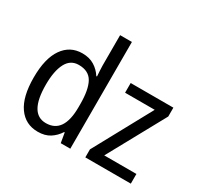

<svg xmlns="http://www.w3.org/2000/svg" viewBox="-158 -967 1241 1184"><g transform="rotate(30 462.5 -375.0)"><path d="M894 -69H665L887 -474V-537H583V-468H794L570 -57V0H894ZM135 -267Q135 -364 163.5 -419Q192 -474 251 -474Q322 -474 350.5 -423Q379 -372 379 -270V-247Q379 -61 253 -61Q135 -61 135 -267ZM379 -70H383L395 0H463V-760H379V-544Q379 -529 380.5 -507Q382 -485 383 -468H378Q356 -503 320.5 -525Q285 -547 235 -547Q148 -547 98 -475.5Q48 -404 48 -268Q48 -131 98 -60.5Q148 10 236 10Q287 10 321.5 -12Q356 -34 379 -70Z"/></g></svg>

Font: Noto Sans UI SemiCondensed
Style: Regular
Weight: 400
Width: 4
Designer: Monotype Design Team
Foundry: Monotype Imaging Inc.
Version: 1.001